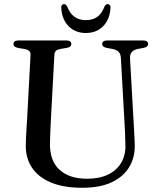

<svg xmlns="http://www.w3.org/2000/svg" viewBox="-20 -897 776 934"><path d="M586 -294.5 568 -615Q567 -633.5 558 -643.8Q549 -654 529 -658.5L499 -664Q486.5 -667 481.8 -671.5Q477 -676 477 -683.5Q477 -691 483 -695.5Q489 -700 499.5 -700H678Q689 -700 694.8 -695.5Q700.5 -691 700.5 -683.5Q700.5 -676 695.5 -671.2Q690.5 -666.5 678 -664L651 -659Q628 -654 619.8 -642.2Q611.5 -630.5 612.5 -613L630.5 -294.5Q632 -269.5 633.2 -245.2Q634.5 -221 635.5 -194.5Q637.5 -133.5 609.5 -85.8Q581.5 -38 524.2 -10.8Q467 16.5 380.5 16.5Q289 16.5 227.2 -9.5Q165.5 -35.5 134.8 -82.5Q104 -129.5 105.5 -192.5Q105.5 -206 106.5 -226.5Q107.5 -247 109 -271.5Q110.5 -296 112 -320.5L128.5 -629Q129.5 -642.5 121.8 -649.2Q114 -656 97 -659L67.5 -664Q45.5 -668.5 45.5 -683Q45.5 -691 51.2 -695.5Q57 -700 68 -700H304Q315 -700 321 -695.5Q327 -691 327 -683Q327 -676 322 -671.2Q317 -666.5 304.5 -664L274.5 -659Q259.5 -656.5 252.5 -650Q245.5 -643.5 244.5 -629.5L228 -322.5Q226 -286 224.8 -256.2Q223.5 -226.5 223 -202Q221.5 -114 269.8 -70.8Q318 -27.5 404 -27.5Q463 -27.5 505 -47.5Q547 -67.5 569.5 -105Q592 -142.5 590 -194Q589.5 -228 588.2 -251.5Q587 -275 586 -294.5ZM397.5 -799Q430.5 -799 452.8 -814.8Q475 -830.5 488.5 -865.5Q492 -872 495.8 -874.5Q499.5 -877 504 -877Q510.5 -877 514.5 -872Q518.5 -867 517.5 -858Q514 -802 481.5 -769.2Q449 -736.5 397.5 -736.5Q346.5 -736.5 314 -769.2Q281.5 -802 278 -858Q277 -867 280.8 -872Q284.5 -877 291.5 -877Q296 -877 299.5 -874.5Q303 -872 306.5 -865.5Q320.5 -830.5 343 -814.8Q365.5 -799 397.5 -799Z"/></svg>

Font: Fraunces 28pt
Style: Regular
Weight: 400
Version: Version 1.000;[b76b70a41]